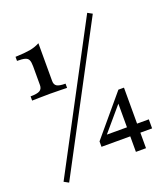

<svg xmlns="http://www.w3.org/2000/svg" viewBox="-141 -793 835 966"><g transform="rotate(-20 276.5 -310.0)"><path d="M28.2 -375.8V-398.4Q63.7 -398.4 77.8 -406.9Q91.9 -415.3 91.9 -435.5V-536.3Q91.9 -558.9 86.7 -570.2Q81.5 -581.5 67.3 -585.5Q53.2 -589.5 25 -589.5V-611.3Q74.2 -612.9 103.6 -618.1Q133.1 -623.4 156.5 -636.3V-433.9Q156.5 -414.5 169 -406.5Q181.5 -398.4 215.3 -398.4V-375.8Q196 -376.6 179.8 -376.6Q163.7 -376.6 150.4 -377Q137.1 -377.4 125 -377.4Q112.9 -377.4 98.8 -377Q84.7 -376.6 67.3 -376.6Q50 -376.6 28.2 -375.8ZM62.1 75.8 37.1 62.1 439.5 -696 464.5 -682.3ZM276.6 -37.9V-66.9L454.8 -279L467.7 -256.5L315.3 -77.4L308.1 -86.3H547.6V-37.9ZM430.6 45.2V-224.2L454.8 -279H484.7V45.2Z"/></g></svg>

Font: Playfair 9pt Light
Style: Regular
Weight: 300
Designer: Claus Eggers Sørensen
Foundry: Claus Eggers Sørensen
Version: Version 2.001;gftools[0.9.30]